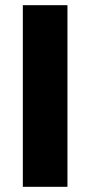

<svg xmlns="http://www.w3.org/2000/svg" viewBox="-20 -720 348 740"><path d="M68 0V-700H240V0Z"/></svg>

Font: Red Hat Text
Style: Bold
Weight: 700
Designer: Pentagram, MCKL
Foundry: MCKL
Version: Version 1.030